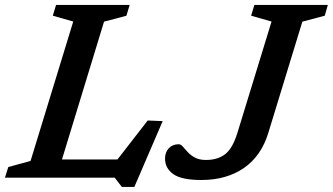

<svg xmlns="http://www.w3.org/2000/svg" viewBox="-42 -718 1345 776"><path d="M378.5 -630.5 186 0H-22L-8.5 -43L81.5 -67.5L254 -631L171.5 -654.5L184.5 -698H482L469 -654.5ZM406 -39 555 -231 615.5 -228.5 501 37.5H450.5L421.5 0H81L104 -73.5H465ZM1042 -179.5Q1028 -134 1003.5 -98.8Q979 -63.5 944.5 -39.5Q910 -15.5 866.8 -3Q823.5 9.5 771.5 9.5Q692 9.5 658.5 -14.2Q625 -38 625 -77Q625 -102.5 640.2 -118.8Q655.5 -135 680 -135Q689 -135 697.2 -125.2Q705.5 -115.5 717 -103Q728.5 -90.5 746 -81Q763.5 -71.5 790.5 -71.5Q838 -71.5 868.2 -95Q898.5 -118.5 918 -182.5L1055.5 -631L973 -654.5L986 -698H1283L1270.5 -654.5L1180 -630.5Z"/></svg>

Font: Newsreader 9pt Medium
Style: Italic
Weight: 500
Italic angle: -17°
Designer: Hugues Gentile
Foundry: Production Type
Version: Version 1.003